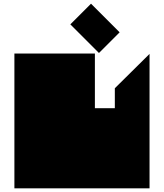

<svg xmlns="http://www.w3.org/2000/svg" viewBox="-20 -1020 890 1040"><path d="M58 0V-730H494V-434H602V-542L790 -728V0H58ZM628 -845 516 -733 361 -888 473 -1000Z"/></svg>

Font: El Pececito
Style: Regular
Weight: 400
Designer: deFharo
Foundry: deFharo
Version: El Pececito Version 1.000